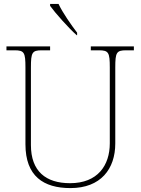

<svg xmlns="http://www.w3.org/2000/svg" viewBox="-20 -951 719 981"><path d="M372 -771H374V-784C345 -822 300 -886 279 -931H236V-921C261 -886 331 -807 372 -771ZM340 10C495 10 569 -88 569 -218V-606C569 -683 575 -694 625 -694H664V-714H444V-694H485C535 -694 541 -683 541 -606V-219C541 -106 479 -15 338 -15C214 -15 138 -76 138 -210V-606C138 -683 144 -694 194 -694H236V-714H13V-694H54C104 -694 110 -683 110 -606V-214C110 -51 202 10 340 10Z"/></svg>

Font: Noto Serif Gurmukhi Thin
Style: Regular
Weight: 100
Designer: Vaibhav Singh and the Monotype Design Team
Foundry: Monotype Imaging Inc.
Version: Version 2.004